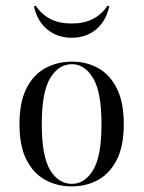

<svg xmlns="http://www.w3.org/2000/svg" viewBox="-20 -643 504 674"><path d="M231.5 11.3Q180.6 11.3 139.1 -11.3Q97.6 -33.9 73 -81.9Q48.4 -129.8 48.4 -207.3Q48.4 -284.7 73 -333.1Q97.6 -381.5 139.5 -404Q181.5 -426.6 232.3 -426.6Q283.9 -426.6 324.6 -404Q365.3 -381.5 389.9 -333.1Q414.5 -284.7 414.5 -207.3Q414.5 -129.8 389.9 -81.9Q365.3 -33.9 324.2 -11.3Q283.1 11.3 231.5 11.3ZM232.3 2.4Q277.4 2.4 306.9 -46Q336.3 -94.4 336.3 -207.3Q336.3 -319.4 306.9 -368.5Q277.4 -417.7 232.3 -417.7Q185.5 -417.7 156 -368.5Q126.6 -319.4 126.6 -207.3Q126.6 -94.4 156 -46Q185.5 2.4 232.3 2.4ZM231.5 -510.5Q180.6 -510.5 145.2 -540.3Q109.7 -570.2 99.2 -621.8L105.6 -622.6Q126.6 -591.9 157.3 -576.2Q187.9 -560.5 231.5 -560.5Q275 -560.5 305.6 -576.2Q336.3 -591.9 357.3 -622.6L363.7 -621.8Q353.2 -570.2 318.1 -540.3Q283.1 -510.5 231.5 -510.5Z"/></svg>

Font: Playfair 144pt SemiCondensed Light
Style: Regular
Weight: 300
Width: 4
Designer: Claus Eggers Sørensen
Foundry: Claus Eggers Sørensen
Version: Version 2.203